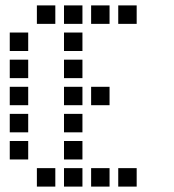

<svg xmlns="http://www.w3.org/2000/svg" viewBox="-20 -704 640 708"><path d="M117 -684Q116 -684 116 -684Q116 -684 116 -683V-617Q116 -616 116 -616Q116 -616 117 -616H183Q184 -616 184 -616Q184 -616 184 -617V-683Q184 -684 184 -684Q184 -684 183 -684ZM217 -684Q216 -684 216 -684Q216 -684 216 -683V-617Q216 -616 216 -616Q216 -616 217 -616H283Q284 -616 284 -616Q284 -616 284 -617V-683Q284 -684 284 -684Q284 -684 283 -684ZM317 -684Q316 -684 316 -684Q316 -684 316 -683V-617Q316 -616 316 -616Q316 -616 317 -616H383Q384 -616 384 -616Q384 -616 384 -617V-683Q384 -684 384 -684Q384 -684 383 -684ZM417 -684Q416 -684 416 -684Q416 -684 416 -683V-617Q416 -616 416 -616Q416 -616 417 -616H483Q484 -616 484 -616Q484 -616 484 -617V-683Q484 -684 484 -684Q484 -684 483 -684ZM17 -584Q16 -584 16 -584Q16 -584 16 -583V-517Q16 -516 16 -516Q16 -516 17 -516H83Q84 -516 84 -516Q84 -516 84 -517V-583Q84 -584 84 -584Q84 -584 83 -584ZM217 -584Q216 -584 216 -584Q216 -584 216 -583V-517Q216 -516 216 -516Q216 -516 217 -516H283Q284 -516 284 -516Q284 -516 284 -517V-583Q284 -584 284 -584Q284 -584 283 -584ZM17 -484Q16 -484 16 -484Q16 -484 16 -483V-417Q16 -416 16 -416Q16 -416 17 -416H83Q84 -416 84 -416Q84 -416 84 -417V-483Q84 -484 84 -484Q84 -484 83 -484ZM217 -484Q216 -484 216 -484Q216 -484 216 -483V-417Q216 -416 216 -416Q216 -416 217 -416H283Q284 -416 284 -416Q284 -416 284 -417V-483Q284 -484 284 -484Q284 -484 283 -484ZM17 -384Q16 -384 16 -384Q16 -384 16 -383V-317Q16 -316 16 -316Q16 -316 17 -316H83Q84 -316 84 -316Q84 -316 84 -317V-383Q84 -384 84 -384Q84 -384 83 -384ZM217 -384Q216 -384 216 -384Q216 -384 216 -383V-317Q216 -316 216 -316Q216 -316 217 -316H283Q284 -316 284 -316Q284 -316 284 -317V-383Q284 -384 284 -384Q284 -384 283 -384ZM317 -384Q316 -384 316 -384Q316 -384 316 -383V-317Q316 -316 316 -316Q316 -316 317 -316H383Q384 -316 384 -316Q384 -316 384 -317V-383Q384 -384 384 -384Q384 -384 383 -384ZM17 -284Q16 -284 16 -284Q16 -284 16 -283V-217Q16 -216 16 -216Q16 -216 17 -216H83Q84 -216 84 -216Q84 -216 84 -217V-283Q84 -284 84 -284Q84 -284 83 -284ZM217 -284Q216 -284 216 -284Q216 -284 216 -283V-217Q216 -216 216 -216Q216 -216 217 -216H283Q284 -216 284 -216Q284 -216 284 -217V-283Q284 -284 284 -284Q284 -284 283 -284ZM17 -184Q16 -184 16 -184Q16 -184 16 -183V-117Q16 -116 16 -116Q16 -116 17 -116H83Q84 -116 84 -116Q84 -116 84 -117V-183Q84 -184 84 -184Q84 -184 83 -184ZM217 -184Q216 -184 216 -184Q216 -184 216 -183V-117Q216 -116 216 -116Q216 -116 217 -116H283Q284 -116 284 -116Q284 -116 284 -117V-183Q284 -184 284 -184Q284 -184 283 -184ZM117 -84Q116 -84 116 -84Q116 -84 116 -83V-17Q116 -16 116 -16Q116 -16 117 -16H183Q184 -16 184 -16Q184 -16 184 -17V-83Q184 -84 184 -84Q184 -84 183 -84ZM217 -84Q216 -84 216 -84Q216 -84 216 -83V-17Q216 -16 216 -16Q216 -16 217 -16H283Q284 -16 284 -16Q284 -16 284 -17V-83Q284 -84 284 -84Q284 -84 283 -84ZM317 -84Q316 -84 316 -84Q316 -84 316 -83V-17Q316 -16 316 -16Q316 -16 317 -16H383Q384 -16 384 -16Q384 -16 384 -17V-83Q384 -84 384 -84Q384 -84 383 -84ZM417 -84Q416 -84 416 -84Q416 -84 416 -83V-17Q416 -16 416 -16Q416 -16 417 -16H483Q484 -16 484 -16Q484 -16 484 -17V-83Q484 -84 484 -84Q484 -84 483 -84Z"/></svg>

Font: Doto Black SemiBold
Style: Regular
Weight: 600
Monospace: yes
Version: Version 1.000